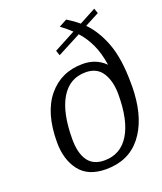

<svg xmlns="http://www.w3.org/2000/svg" viewBox="-139 -833 786 933"><g transform="rotate(-20 254.0 -366.5)"><path d="M68 -194Q68 -346 135.5 -428Q203 -510 315 -510Q384 -510 430 -464Q421 -526 399.5 -572Q378 -618 347 -652L225 -588L216 -614L327 -673Q302 -697 273 -718L314 -740Q330 -730 345 -719.5Q360 -709 374 -697L460 -743L469 -717L395 -678Q445 -627 474.5 -547Q504 -467 504 -341Q504 -329 504 -317Q504 -305 503 -292Q495 -153 430 -71.5Q365 10 249 10Q156 10 112 -47.5Q68 -105 68 -194ZM314 -467Q231 -467 187 -393.5Q143 -320 143 -183Q143 -111 170.5 -72Q198 -33 256 -33Q339 -33 383.5 -105Q428 -177 428 -312Q428 -380 400.5 -423.5Q373 -467 314 -467Z"/></g></svg>

Font: Arsenal SC
Style: Italic
Weight: 400
Italic angle: -9.10001°
Designer: Andrij Shevchenko
Foundry: Stairsfor
Version: Version 2.001; ttfautohint (v1.8.4.7-5d5b)